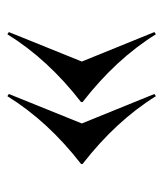

<svg xmlns="http://www.w3.org/2000/svg" viewBox="19 -549 443 521"><g transform="rotate(-90 240.5 -288.5)"><path d="M408 -87Q341 -195 224 -286V-290Q340 -380 408 -490L414 -486L334 -288L414 -91ZM240 -87Q173 -195 56 -286V-290Q172 -380 240 -490L246 -486L166 -288L246 -91Z"/></g></svg>

Font: Nyght Serif
Style: Regular
Weight: 400
Designer: Maksym Kobuzan
Version: Version 0.410